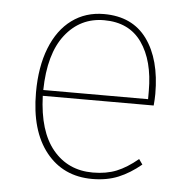

<svg xmlns="http://www.w3.org/2000/svg" viewBox="-44 -573 614 626"><g transform="rotate(5 263.0 -259.5)"><path d="M459 -246H96Q100 -130 149.5 -70.5Q199 -11 280 -11Q324 -11 357.5 -24.5Q391 -38 427 -68L439 -51Q403 -21 365.5 -5.5Q328 10 280 10Q185 10 129 -60Q73 -130 73 -255Q73 -339 97.5 -401Q122 -463 167 -496Q212 -529 272 -529Q365 -529 413 -463Q461 -397 461 -284Q461 -268 459 -246ZM439 -292Q439 -391 397.5 -450Q356 -509 274 -509Q196 -509 147 -446.5Q98 -384 96 -265H439Z"/></g></svg>

Font: Fira Sans Thin
Style: Regular
Weight: 100
Designer: bBox Type GmbH & Carrois Corporate GbR & Edenspiekermann AG
Foundry: bBox Type GmbH & Carrois Corporate GbR & Edenspiekermann AG
Version: Version 4.301